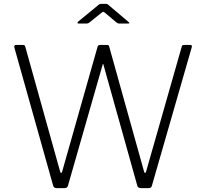

<svg xmlns="http://www.w3.org/2000/svg" viewBox="-20 -975 1067 995"><path d="M966 -742Q972 -742 973.5 -739Q975 -736 974 -731L767 -12Q764 0 750 0H712Q696 0 692 -11L516 -640Q515 -644 514 -644Q513 -644 512 -640L332 -12Q328 0 314 0H275Q260 0 256 -11L54 -730Q53 -736 55.5 -739Q58 -742 64 -742H97Q104 -742 106.5 -740.5Q109 -739 111 -733L291 -88Q294 -78 297 -78.5Q300 -79 303 -89L486 -734Q487 -737 490 -739.5Q493 -742 501 -742H533Q539 -742 542 -740.5Q545 -739 546 -733L726 -88Q729 -78 732 -78.5Q735 -79 738 -89L922 -734Q923 -739 926.5 -740.5Q930 -742 935 -742H966ZM583 -859 525 -908Q518 -914 515.5 -914Q513 -914 505 -908L444 -859Q439 -855 436 -854Q433 -853 428 -853H387Q382 -853 381.5 -856Q381 -859 385 -863L485 -945Q490 -950 494.5 -952.5Q499 -955 506 -955H529Q535 -955 539 -952Q543 -949 546 -946L644 -863Q657 -853 643 -853H598Q594 -853 590.5 -854.5Q587 -856 583 -859Z"/></svg>

Font: Libre Franklin Thin ExtraLight
Style: Regular
Weight: 250
Version: Version 3.000